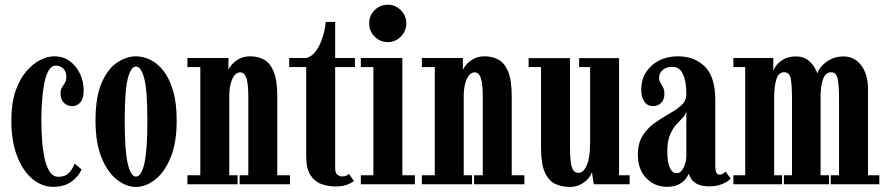

<svg xmlns="http://www.w3.org/2000/svg" viewBox="-20 -764 3670 796"><path d="M200.5 10.5Q153.5 10.5 114 -22.5Q74.5 -55.5 50.8 -117.2Q27 -179 27 -264.5Q27 -336.5 44.5 -387Q62 -437.5 89.8 -469.2Q117.5 -501 148 -515.8Q178.5 -530.5 204.5 -530.5Q242.5 -530.5 270 -510Q297.5 -489.5 312.2 -457Q327 -424.5 327 -388Q327 -357 313.8 -340.5Q300.5 -324 280 -324Q258 -324 244.5 -338.2Q231 -352.5 231 -376.5Q231 -392 237 -401.5Q243 -411 249 -420.5Q255 -430 255 -445Q255 -468.5 241.8 -480.2Q228.5 -492 212 -492Q193 -492 181 -470.5Q169 -449 162.8 -414.8Q156.5 -380.5 154 -341.8Q151.5 -303 151.5 -268Q151.5 -227.5 154.2 -185.8Q157 -144 164.5 -109Q172 -74 186 -52.5Q200 -31 222.5 -31Q251 -31 266.5 -48Q282 -65 289.5 -86L318 -61.5Q307.5 -34.5 277.8 -12Q248 10.5 200.5 10.5Z M543.5 11Q503.5 11 464.8 -19.2Q426 -49.5 401 -110.5Q376 -171.5 376 -263.5Q376 -364 402 -422.2Q428 -480.5 466.8 -505.5Q505.5 -530.5 543.5 -530.5Q572 -530.5 601.8 -516.8Q631.5 -503 656.5 -472Q681.5 -441 697 -389.8Q712.5 -338.5 712.5 -263.5Q712.5 -171.5 687.2 -110.5Q662 -49.5 623 -19.2Q584 11 543.5 11ZM543.5 -32Q566 -32 578.5 -86.2Q591 -140.5 591 -263.5Q591 -386 578.5 -437Q566 -488 543.5 -488Q522 -488 509.5 -437Q497 -386 497 -263.5Q497 -140.5 509.5 -86.2Q522 -32 543.5 -32Z M757 0V-37.5H810.5V-486H757V-523.5H927V-473.5Q928.5 -480 939.2 -493.8Q950 -507.5 969.8 -519Q989.5 -530.5 1018 -530.5Q1049 -530.5 1074.2 -517Q1099.5 -503.5 1114.5 -467.8Q1129.5 -432 1129.5 -365V-37.5H1182V0H973.5V-37.5H1009.5V-363Q1009.5 -415 1001.8 -439.5Q994 -464 976 -464Q956 -464 943.8 -438Q931.5 -412 930.5 -371V-37.5H965V0Z M1371 9Q1340 9 1312.2 -1Q1284.5 -11 1267 -38Q1249.5 -65 1249.5 -116V-486H1179V-523.5H1249.5Q1271.5 -528.5 1288.5 -550.8Q1305.5 -573 1316.2 -605.5Q1327 -638 1330.5 -673H1369.5V-523.5H1451.5V-486H1369.5V-67.5Q1369.5 -46.5 1379.2 -39.5Q1389 -32.5 1398 -32.5Q1417 -32.5 1426.5 -43.5L1447.5 -13.5Q1434 -3.5 1415.5 2.8Q1397 9 1371 9Z M1588 -589.5Q1555.5 -589.5 1533 -612.2Q1510.5 -635 1510.5 -667.5Q1510.5 -699 1533 -721.8Q1555.5 -744.5 1588 -744.5Q1619 -744.5 1641.8 -721.8Q1664.5 -699 1664.5 -667.5Q1664.5 -635 1641.8 -612.2Q1619 -589.5 1588 -589.5ZM1476 0V-37.5H1528V-486H1476V-523.5H1648V-37.5H1700V0Z M1729 0V-37.5H1782.5V-486H1729V-523.5H1899V-473.5Q1900.5 -480 1911.2 -493.8Q1922 -507.5 1941.8 -519Q1961.5 -530.5 1990 -530.5Q2021 -530.5 2046.2 -517Q2071.5 -503.5 2086.5 -467.8Q2101.5 -432 2101.5 -365V-37.5H2154V0H1945.5V-37.5H1981.5V-363Q1981.5 -415 1973.8 -439.5Q1966 -464 1948 -464Q1928 -464 1915.8 -438Q1903.5 -412 1902.5 -371V-37.5H1937V0Z M2341.5 11Q2309 11 2282 -1.5Q2255 -14 2239 -49Q2223 -84 2223 -151V-486H2171.5V-523H2343V-164.5Q2343 -116.5 2346.5 -91.2Q2350 -66 2357.8 -56.8Q2365.5 -47.5 2378.5 -47.5Q2399.5 -47.5 2413 -79.5Q2426.5 -111.5 2426.5 -171V-486H2381V-523H2546.5V-37.5H2590.5V0H2441.5L2434 -51Q2431.5 -39.5 2419.8 -25Q2408 -10.5 2388 0.2Q2368 11 2341.5 11Z M2744.5 10.5Q2695 10.5 2659.8 -25Q2624.5 -60.5 2624.5 -123Q2624.5 -171 2644.8 -202.2Q2665 -233.5 2695 -254.8Q2725 -276 2755 -292.8Q2785 -309.5 2805.2 -328Q2825.5 -346.5 2825.5 -373Q2825.5 -427.5 2811.2 -457.2Q2797 -487 2767 -487Q2743 -487 2727.8 -474Q2712.5 -461 2712.5 -444Q2712.5 -430.5 2718 -421.5Q2723.5 -412.5 2729 -402.2Q2734.5 -392 2734.5 -375Q2734.5 -351.5 2721.2 -337.8Q2708 -324 2687 -324Q2664.5 -324 2651.5 -342.5Q2638.5 -361 2638.5 -393.5Q2638.5 -452.5 2681.2 -491.5Q2724 -530.5 2791.5 -530.5Q2859 -530.5 2902.2 -488Q2945.5 -445.5 2945.5 -348V-82Q2945.5 -56.5 2949.8 -48.2Q2954 -40 2963 -40Q2972 -40 2978.5 -44.8Q2985 -49.5 2988 -53L3009 -24Q3000.5 -12.5 2976.5 -2Q2952.5 8.5 2921 8.5Q2889 8.5 2871.5 -0.5Q2854 -9.5 2846.2 -21.8Q2838.5 -34 2835.5 -44Q2833.5 -37.5 2824 -24.2Q2814.5 -11 2795.5 -0.2Q2776.5 10.5 2744.5 10.5ZM2784.5 -46Q2803.5 -46 2814.5 -69.8Q2825.5 -93.5 2825.5 -119.5V-303.5Q2823.5 -289.5 2811.5 -277.2Q2799.5 -265 2784.2 -248.2Q2769 -231.5 2757.8 -205.2Q2746.5 -179 2746.5 -137Q2746.5 -92 2756.8 -69Q2767 -46 2784.5 -46Z M3020.5 0V-37.5H3069.5V-486H3020.5V-523.5H3186V-469Q3186.5 -476 3197 -490.8Q3207.5 -505.5 3228.2 -517.8Q3249 -530 3279.5 -530Q3309 -530 3327.8 -516.2Q3346.5 -502.5 3356.2 -485.5Q3366 -468.5 3368.5 -459.5Q3371.5 -472.5 3385.8 -489Q3400 -505.5 3423.2 -517.8Q3446.5 -530 3476 -530Q3523 -530 3550.8 -492.8Q3578.5 -455.5 3578.5 -396V-37.5H3625.5V0H3424V-37.5H3458.5V-350.5Q3458.5 -409 3453 -436.8Q3447.5 -464.5 3426 -464.5Q3403 -464.5 3393 -438Q3383 -411.5 3382 -369V-37.5H3417V0H3230V-37.5H3263.5V-350.5Q3263.5 -409 3258.5 -436.8Q3253.5 -464.5 3231.5 -464.5Q3208.5 -464.5 3199.2 -436.8Q3190 -409 3189.5 -361.5V-37.5H3222.5V0Z"/></svg>

Font: Imbue 10pt
Style: Bold
Weight: 700
Designer: Tyler Finck
Foundry: Etcetera Type Company
Version: Version 1.102; ttfautohint (v1.8.3)